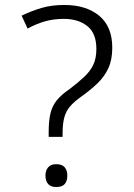

<svg xmlns="http://www.w3.org/2000/svg" viewBox="-20 -744 541 773"><path d="M176 -212Q176 -257 183 -287Q190 -317 208.5 -340Q227 -363 261 -386Q295 -412 319 -434.5Q343 -457 355.5 -483Q368 -509 368 -547Q368 -610 331.5 -639Q295 -668 237 -668Q197 -668 162.5 -658.5Q128 -649 91 -629L67 -681Q109 -701 149 -712.5Q189 -724 239 -724Q327 -724 379.5 -680.5Q432 -637 432 -552Q432 -504 416.5 -470Q401 -436 372.5 -408.5Q344 -381 303 -352Q278 -334 262 -315.5Q246 -297 239 -271.5Q232 -246 232 -207V-193H176ZM163 -37Q163 -58 174 -70.5Q185 -83 206 -83Q230 -83 240.5 -70.5Q251 -58 251 -37Q251 -15 240.5 -3Q230 9 206 9Q185 9 174 -3Q163 -15 163 -37Z"/></svg>

Font: Noto Sans Oriya Light
Style: Regular
Weight: 300
Version: Version 2.003